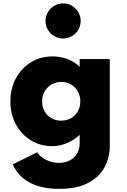

<svg xmlns="http://www.w3.org/2000/svg" viewBox="-20 -870 770 1164"><path d="M338.5 275Q232.5 275 160.8 237.2Q89 199.5 57.5 126L205.5 53.5Q225 82.5 261.2 100Q297.5 117.5 337.5 117.5Q375.5 117.5 403.8 102Q432 86.5 447.5 60Q463 33.5 463 0V-53Q428.5 -20 385.2 -2Q342 16 294.5 16Q225.5 16 168.5 -18.5Q111.5 -53 77.2 -114.5Q43 -176 43 -256Q43 -333.5 76.2 -395Q109.5 -456.5 167.2 -492.2Q225 -528 299 -528Q347.5 -528 390.2 -511.5Q433 -495 463 -465V-512H645.5V14Q645.5 86 613.2 145.2Q581 204.5 513 239.8Q445 275 338.5 275ZM350.5 -138.5Q384.5 -138.5 410.8 -153.8Q437 -169 452 -195.5Q467 -222 467 -255Q467 -289.5 451.8 -316Q436.5 -342.5 410.5 -358Q384.5 -373.5 351.5 -373.5Q318 -373.5 292 -358Q266 -342.5 250.8 -315.8Q235.5 -289 235.5 -254.5Q235.5 -221.5 250.2 -195.2Q265 -169 291 -153.8Q317 -138.5 350.5 -138.5ZM363 -636.5Q333.5 -636.5 309.2 -650.8Q285 -665 270.5 -689.5Q256 -714 256 -743Q256 -772.5 270.5 -796.5Q285 -820.5 309.2 -835Q333.5 -849.5 363 -849.5Q392 -849.5 416.2 -835Q440.5 -820.5 454.8 -796.5Q469 -772.5 469 -743Q469 -714 454.8 -689.5Q440.5 -665 416.2 -650.8Q392 -636.5 363 -636.5Z"/></svg>

Font: Spartan Thin ExtraBold
Style: Regular
Weight: 800
Version: Version 1.004